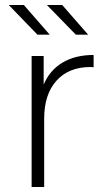

<svg xmlns="http://www.w3.org/2000/svg" viewBox="-20 -745 434 765"><path d="M154 -408Q178 -465 229 -495.5Q280 -526 353 -526V-477L341 -478Q254 -478 205 -423.5Q156 -369 156 -272V0H106V-522H154ZM15 -725H75L178 -607H129ZM167 -725H228L331 -607H282Z"/></svg>

Font: Hilab Light
Style: Regular
Weight: 300
Designer: Cristianderson Lima
Foundry: Cristianderson
Version: Version 1.0